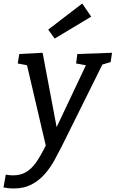

<svg xmlns="http://www.w3.org/2000/svg" viewBox="-74 -835 659 1095"><path d="M-54 234 -41 161Q-30 163 -20 164Q-10 165 0 165Q44 165 75.5 146Q107 127 133 89.5Q159 52 187 -5L80 -463L27 -473L36 -527L169 -534L249 -110L416 -463L360 -473L367 -527L565 -534L557 -481L510 -467L278 0Q259 37 236.5 78.5Q214 120 182.5 156.5Q151 193 107 216.5Q63 240 2 240Q-24 240 -54 234ZM238 -615 201 -666 395 -815 446 -740Z"/></svg>

Font: Bitter Medium
Style: Italic
Weight: 500
Italic angle: -9°
Designer: Sol Matas, and Bitter project Authors
Foundry: Sol Matas
Version: Version 2.001